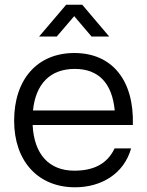

<svg xmlns="http://www.w3.org/2000/svg" viewBox="-20 -780 624 815"><path d="M298.5 15C409 15 506 -41.5 536.5 -150H466.5C433.5 -81 373 -55.5 295.5 -55.5C188 -55.5 124.5 -125.5 118.5 -249.5H544C549.5 -440 455.5 -555 295.5 -555C139.5 -555 40 -444.5 40 -267.5C40 -96.5 141 15 298.5 15ZM120 -311C131.5 -424.5 193.5 -487.5 297.5 -487.5C398 -487.5 456 -427.5 467 -311ZM146 -625H221L295 -711.5L368.5 -625H443.5L329 -760H261Z"/></svg>

Font: Eudonet
Style: Regular
Weight: 400
Designer: Mikhail Sharanda
Foundry: Mikhail Sharanda
Version: Version 4.503;Glyphs 3.1.2 (3151)